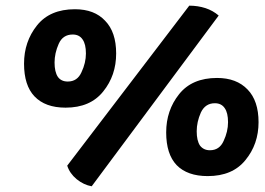

<svg xmlns="http://www.w3.org/2000/svg" viewBox="-20 -606 940 682"><path d="M756.8 -550.8Q736.3 -568.4 710 -577.1Q682.6 -585.9 652.3 -585.9Q507.8 -396.5 218.8 -17.6Q227.5 9.8 252 30.3Q277.3 50.8 305.7 55.7Q456.1 -146.5 756.8 -550.8ZM246.1 -573.2Q157.2 -573.2 111.3 -515.6Q65.4 -458 65.4 -379.9Q65.4 -302.7 102.5 -263.7Q140.6 -223.6 212.9 -223.6Q300.8 -223.6 346.7 -281.2Q392.6 -337.9 392.6 -416Q392.6 -492.2 353.5 -532.2Q315.4 -573.2 246.1 -573.2ZM238.3 -483.4Q261.7 -483.4 273.4 -465.8Q285.2 -449.2 285.2 -416Q285.2 -382.8 269.5 -349.6Q254.9 -316.4 220.7 -316.4Q197.3 -316.4 185.5 -333Q173.8 -350.6 173.8 -383.8Q173.8 -417 188.5 -450.2Q203.1 -483.4 238.3 -483.4ZM751 -329.1Q662.1 -329.1 616.2 -271.5Q570.3 -213.9 570.3 -135.7Q570.3 -58.6 607.4 -19.5Q645.5 19.5 717.8 19.5Q805.7 19.5 851.6 -37.1Q898.4 -93.8 898.4 -171.9Q898.4 -248 859.4 -288.1Q820.3 -329.1 751 -329.1ZM743.2 -239.3Q766.6 -239.3 778.3 -221.7Q790 -205.1 790 -171.9Q790 -138.7 774.4 -105.5Q759.8 -72.3 725.6 -72.3Q703.1 -72.3 690.4 -88.9Q678.7 -106.4 678.7 -139.6Q678.7 -172.9 693.4 -206.1Q709 -239.3 743.2 -239.3Z"/></svg>

Font: cl
Style: Bold Italic
Weight: 400
Designer: Mitja Miklavcic
Version: Version 7.504; 2011; Build 1022